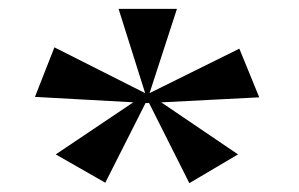

<svg xmlns="http://www.w3.org/2000/svg" viewBox="-20 -710 675 434"><path d="M59 -491 103 -603 313 -497V-477ZM218 -297 106 -361 313 -500V-485ZM518 -361 408 -296 313 -485V-500ZM521 -600 566 -490 313 -477V-497ZM248 -690H380L313 -484Z"/></svg>

Font: Tschichold
Style: Bold
Weight: 700
Designer: Peter Wiegel
Foundry: Peter Wiegel
Version: Version 1.000; ttfautohint (v1.3)